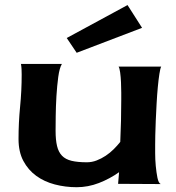

<svg xmlns="http://www.w3.org/2000/svg" viewBox="-20 -744 710 774"><path d="M605.5 -161.1Q605.5 -151.4 605.5 -126.5Q605.5 -101.6 607.9 -75.2Q610.4 -48.8 614.7 -27.3Q619.1 -5.9 627.9 -2L456.1 -2.9L460 -49.8Q422.9 -23.4 378.9 -6.3Q335 10.7 289.1 10.7Q243.2 10.7 200.7 -0.5Q158.2 -11.7 126 -35.2Q93.8 -58.6 74.2 -95.2Q54.7 -131.8 54.7 -183.6Q54.7 -249 61 -313.5Q67.4 -377.9 67.4 -443.4Q67.4 -454.1 66.9 -464.8Q66.4 -475.6 64.5 -486.3H229.5Q219.7 -469.7 214.8 -433.6Q210 -397.5 207.5 -356.4Q205.1 -315.4 204.6 -276.9Q204.1 -238.3 204.1 -216.8Q204.1 -179.7 210 -155.3Q215.8 -130.9 230 -116.2Q244.1 -101.6 268.6 -95.7Q293 -89.8 330.1 -89.8Q350.6 -89.8 369.6 -97.2Q388.7 -104.5 406.2 -116.2Q423.8 -127.9 438.5 -142.6Q453.1 -157.2 464.8 -171.9Q466.8 -214.8 467.8 -256.8Q468.8 -298.8 468.8 -341.8Q468.8 -350.6 468.8 -370.6Q468.8 -390.6 467.8 -412.1Q466.8 -433.6 464.4 -451.7Q461.9 -469.7 458 -475.6H629.9Q626 -468.8 622.6 -446.3Q619.1 -423.8 616.2 -393.1Q613.3 -362.3 611.3 -326.2Q609.4 -290 607.9 -257.3Q606.4 -224.6 606 -198.7Q605.5 -172.9 605.5 -161.1ZM494.1 -723.6 552.7 -631.8 289.1 -531.2 249 -590.8Z"/></svg>

Font: Cherry Cream Soda
Style: Regular
Weight: 400
Designer: Font Diner, Inc
Foundry: Font Diner, Inc
Version: Version 1.000